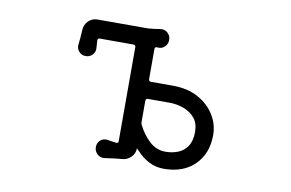

<svg xmlns="http://www.w3.org/2000/svg" viewBox="-62 -617 1123 741"><g transform="rotate(10 500.0 -246.5)"><path d="M502 -313Q502 -304 511 -304H596Q655 -304 696.5 -281Q738 -258 760.5 -221.5Q783 -185 783 -143Q783 -71 738.5 -26.5Q694 18 617 18Q586 18 559.5 4.5Q533 -9 513 -31L502 -42V-41Q502 -21 487 -6.5Q472 8 452 9Q436 10 418.5 12.5Q401 15 385 17Q369 19 357 8Q345 -3 345 -19Q345 -36 357 -46.5Q369 -57 385 -54Q393 -53 401.5 -51.5Q410 -50 419 -49H421Q428 -49 428 -57V-425Q428 -434 419 -434H287Q279 -434 279 -425L281 -395Q282 -380 271.5 -369Q261 -358 245 -358Q230 -358 219.5 -369Q209 -380 210 -395Q212 -409 213 -424Q214 -439 215 -455Q216 -476 230.5 -490.5Q245 -505 266 -505H464Q490 -507 512 -511Q529 -513 540.5 -502Q552 -491 552 -475Q552 -459 540.5 -448Q529 -437 512 -439H509Q502 -439 502 -431ZM613 -48Q638 -48 660.5 -56.5Q683 -65 697.5 -86Q712 -107 712 -143Q712 -177 694.5 -197.5Q677 -218 650.5 -227.5Q624 -237 596 -237H511Q502 -237 502 -228V-144Q502 -139 505 -133Q522 -99 549 -73.5Q576 -48 613 -48Z"/></g></svg>

Font: Kiwi Maru
Style: Regular
Weight: 400
Designer: Hiroki-Chan
Version: Version 1.100